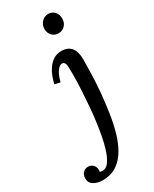

<svg xmlns="http://www.w3.org/2000/svg" viewBox="-358 -800 910 1131"><g transform="rotate(-30 97.0 -234.0)"><path d="M148 -511Q192 -511 214 -483.5Q236 -456 236 -404Q236 -360 234 -298.5Q232 -237 226 -173Q220 -114 211 -52Q202 10 186 67.5Q170 125 143.5 171Q117 217 77 244Q37 271 -22 271Q-54 271 -79.5 256Q-105 241 -105 210Q-105 198 -100 186Q-95 174 -84 166Q-73 158 -56 158Q-35 158 -21 174Q-7 190 -11 218Q-5 222 7 222Q32 222 50.5 196Q69 170 82.5 128.5Q96 87 104.5 39Q113 -9 119 -54.5Q125 -100 127.5 -134.5Q130 -169 131 -182Q136 -241 138 -302.5Q140 -364 138 -409Q138 -424 132 -435Q126 -446 113 -445Q99 -445 82.5 -424Q66 -403 52 -353L15 -362Q19 -381 28 -406.5Q37 -432 53 -456Q69 -480 92.5 -495.5Q116 -511 148 -511ZM190 -739Q216 -739 233 -720.5Q250 -702 249 -673Q249 -645 231 -627Q213 -609 187 -609Q161 -609 144 -627Q127 -645 127 -673Q128 -702 146.5 -720.5Q165 -739 190 -739Z"/></g></svg>

Font: Lora Medium
Style: Italic
Weight: 500
Italic angle: -3°
Designer: Olga Karpushina, Alexei Vanyashin (Cyrillic)
Foundry: Cyreal
Version: Version 3.004